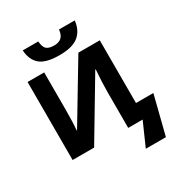

<svg xmlns="http://www.w3.org/2000/svg" viewBox="-256 -1130 1434 1522"><g transform="rotate(-30 460.5 -368.5)"><path d="M177 -950H319Q323 -897 344.5 -878Q366 -859 414 -859Q456 -859 480 -880Q504 -901 509 -950H653Q644 -864 588 -817.5Q532 -771 412 -771Q290 -771 236.5 -815.5Q183 -860 177 -950ZM726 0H594V-331Q594 -412 603 -531H599L282 0H85V-714H237V-375Q237 -259 230 -186H233L550 -714H746V-140H905L816 213H632Z"/></g></svg>

Font: Noto Sans UI ExtraBold
Style: Regular
Weight: 800
Designer: Monotype Design Team
Foundry: Monotype Imaging Inc.
Version: Version 1.001